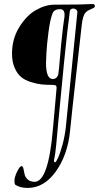

<svg xmlns="http://www.w3.org/2000/svg" viewBox="-20 -738 525 943"><path d="M39 -474Q39 -547 74.5 -604.5Q110 -662 156.5 -688.5Q203 -715 247 -715Q273 -715 313 -715.5Q353 -716 372 -716Q380 -716 398.5 -717Q417 -718 428 -718H439Q441 -718 443.5 -714.5Q446 -711 446 -709Q446 -702 439 -698.5Q432 -695 420 -690Q408 -685 401 -677Q386 -662 381 -611Q370 -510 352 -352.5Q334 -195 324 -94Q312 24 254 104.5Q196 185 116 185Q79 185 56 170Q51 167 51 149Q51 132 64 105Q77 78 86 78Q92 78 95 90Q98 102 100.5 116.5Q103 131 115.5 143Q128 155 150 155Q218 155 240 -106Q241 -113 241 -116L256 -284Q258 -302 258 -306Q258 -315 254 -318Q250 -321 237 -321Q207 -321 183.5 -323.5Q160 -326 131.5 -335Q103 -344 84 -359.5Q65 -375 52 -404.5Q39 -434 39 -474ZM206 -429Q206 -350 239 -350Q251 -350 258 -357.5Q265 -365 266.5 -374Q268 -383 270 -404Q272 -421 275 -459Q278 -497 280 -517Q285 -568 289 -601Q293 -634 294.5 -641.5Q296 -649 296.5 -654Q297 -659 297 -666Q297 -693 275 -693Q246 -693 238 -672Q226 -642 218 -579.5Q210 -517 208 -478Q206 -439 206 -429ZM245 51Q245 59 251 59Q255 59 265 37.5Q275 16 287 -27.5Q299 -71 304 -120L360 -678V-679Q360 -686 354 -691Q348 -696 341 -696Q325 -696 323 -683Q311 -595 294.5 -430.5Q278 -266 267 -146L256 -26Q254 -2 251.5 13.5Q249 29 248 34.5Q247 40 246 43.5Q245 47 245 51Z"/></svg>

Font: OFL Sorts Mill Goudy TT
Style: Italic
Weight: 500
Italic angle: -6°
Version: Version 003.000